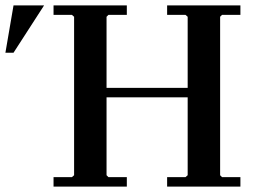

<svg xmlns="http://www.w3.org/2000/svg" viewBox="-157 -690 950 710"><path d="M461 0V-35H529L537 -42V-628L529 -635H461V-670H732V-635H664L657 -628V-42L664 -35H732V0ZM41 0V-35H109L117 -42V-628L109 -635H41V-670H312V-635H244L237 -628V-42L244 -35H312V0ZM210 -330V-365H580V-330ZM-137 -495 -107 -670H6L-107 -495Z"/></svg>

Font: Brygada 1918 SemiBold
Style: Regular
Weight: 600
Designer: Mateusz Machalski | Borys Kosmynka | Przemek Hoffer
Foundry: NIEPODLEGLA 2018
Version: Version 3.006